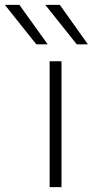

<svg xmlns="http://www.w3.org/2000/svg" viewBox="-82 -773 398 793"><path d="M68 -590 -62 -753H-2L115 -590ZM235 -590 105 -753H165L281 -590ZM123 0V-520H172V0Z"/></svg>

Font: Mplus 1p Light
Style: Regular
Weight: 300
Version: Version 1.061